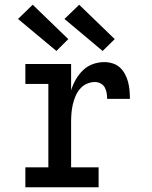

<svg xmlns="http://www.w3.org/2000/svg" viewBox="-20 -790 640 810"><path d="M87 0V-84H184V-436H87V-520H280V-409Q287 -432 299.5 -454Q312 -476 330 -493.5Q348 -511 371.5 -519.5Q395 -528 420 -528Q438 -528 455.5 -522.5Q473 -517 486 -505Q499 -493 507.5 -477Q516 -461 520.5 -443.5Q525 -426 526.5 -408.5Q528 -391 528 -373H432Q432 -385 430 -397.5Q428 -410 422 -421Q416 -432 404.5 -438Q393 -444 381 -444Q363 -444 346 -436.5Q329 -429 317 -414.5Q305 -400 298 -383Q291 -366 287 -348.5Q283 -331 281.5 -312.5Q280 -294 280 -276V-84H396V0ZM413 -575 252 -710 314 -770 464 -625ZM218 -575 56 -710 118 -770 268 -625Z"/></svg>

Font: Iosevka HT Medium Extended
Style: Regular
Weight: 500
Width: 7
Monospace: yes
Designer: Belleve Invis
Foundry: Belleve Invis
Version: Version 32.3.0; ttfautohint (v1.8.4)